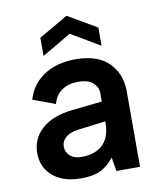

<svg xmlns="http://www.w3.org/2000/svg" viewBox="-80 -763 688 831"><g transform="rotate(-10 263.5 -347.0)"><path d="M396 -545 269 -620 141 -545V-625L269 -699L396 -625ZM365 0 355 -61Q331 -29 298 -12Q265 5 210 5Q158 5 120 -12.5Q82 -30 61.5 -61.5Q41 -93 41 -135Q41 -198 87.5 -240.5Q134 -283 224 -293L355 -307V-346Q355 -370 334 -389.5Q313 -409 267 -409Q227 -409 197.5 -389.5Q168 -370 158 -331L60 -367Q79 -433 135.5 -470Q192 -507 273 -507Q371 -507 420 -458Q469 -409 469 -333V0ZM355 -220 235 -205Q197 -200 178 -183.5Q159 -167 159 -142Q159 -119 177.5 -102.5Q196 -86 228 -86Q269 -86 297.5 -101Q326 -116 340.5 -144Q355 -172 355 -213Z"/></g></svg>

Font: Albert Sans SemiBold
Style: Regular
Weight: 600
Designer: Andreas Rasmussen
Foundry: a.Foundry
Version: Version 1.025